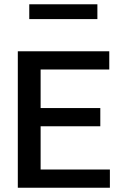

<svg xmlns="http://www.w3.org/2000/svg" viewBox="-20 -880 549 900"><path d="M450.2 -373.5V-288.1H170.4V-85.4H495.1V0H63.5V-639.6H492.2V-554.2H170.4V-373.5ZM436.5 -859.9V-790.5H117.2V-859.9Z"/></svg>

Font: Yantramanav Medium
Style: Regular
Weight: 500
Version: Version 1.001;PS 1.0;hotconv 1.0.72;makeotf.lib2.5.5900; ttf